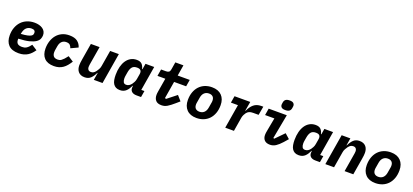

<svg xmlns="http://www.w3.org/2000/svg" viewBox="43 -1882 6514 3026"><g transform="rotate(20 3300.0 -369.5)"><path d="M281 12Q166 12 111 -46.5Q56 -105 56 -208Q56 -280 78 -339Q100 -398 139.5 -440Q179 -482 235 -505Q291 -528 360 -528Q399 -528 433.5 -519Q468 -510 494 -492.5Q520 -475 535 -448.5Q550 -422 550 -386Q550 -355 537 -324Q524 -293 486.5 -267.5Q449 -242 380.5 -224.5Q312 -207 202 -203Q201 -197 201 -193.5Q201 -190 201 -186Q201 -144 224 -122Q247 -100 300 -100Q321 -100 338.5 -104Q356 -108 372.5 -118.5Q389 -129 405.5 -145.5Q422 -162 442 -188L533 -129Q513 -100 489.5 -74.5Q466 -49 436 -29.5Q406 -10 368 1Q330 12 281 12ZM345 -425Q297 -425 263 -396.5Q229 -368 215 -301L212 -287Q281 -291 320.5 -300Q360 -309 379.5 -321Q399 -333 404 -347Q409 -361 409 -373Q409 -425 345 -425Z M873 12Q767 12 712 -45Q657 -102 657 -206Q657 -272 676 -330.5Q695 -389 731 -433Q767 -477 820.5 -502.5Q874 -528 943 -528Q1032 -528 1079 -492Q1126 -456 1143 -397L1024 -341Q1013 -373 994 -392Q975 -411 931 -411Q888 -411 858.5 -383Q829 -355 820 -301L810 -241Q808 -232 807 -219Q806 -206 806 -194Q806 -154 826.5 -129.5Q847 -105 897 -105Q913 -105 927 -108.5Q941 -112 957.5 -124Q974 -136 994.5 -157.5Q1015 -179 1042 -215L1133 -156Q1107 -115 1081 -84Q1055 -53 1024 -31.5Q993 -10 956 1Q919 12 873 12Z M1562 -123H1557Q1528 -60 1489.5 -24Q1451 12 1389 12Q1351 12 1324.5 0Q1298 -12 1281 -32.5Q1264 -53 1256 -80Q1248 -107 1248 -137Q1248 -159 1250.5 -182Q1253 -205 1259 -241L1305 -516H1451L1402 -224Q1400 -210 1397.5 -195Q1395 -180 1395 -161Q1395 -151 1398 -140Q1401 -129 1408 -120Q1415 -111 1426.5 -105.5Q1438 -100 1455 -100Q1481 -100 1500 -112Q1519 -124 1536 -147Q1547 -162 1562.5 -188.5Q1578 -215 1583 -247L1628 -516H1774L1688 0H1542Z M1981 12Q1940 12 1913 -2.5Q1886 -17 1869 -43.5Q1852 -70 1845 -108Q1838 -146 1838 -193Q1838 -268 1854 -329.5Q1870 -391 1900 -435Q1930 -479 1973.5 -503.5Q2017 -528 2071 -528Q2130 -528 2158.5 -499.5Q2187 -471 2198 -420H2205L2221 -516H2367L2299 -107H2352L2334 0H2259Q2202 0 2173.5 -28Q2145 -56 2153 -110L2155 -123H2150Q2135 -93 2119.5 -68.5Q2104 -44 2084.5 -26Q2065 -8 2040 2Q2015 12 1981 12ZM2047 -101Q2073 -101 2094 -114Q2115 -127 2132 -149Q2143 -163 2157 -189Q2171 -215 2176 -247L2190 -330Q2197 -371 2180.5 -393Q2164 -415 2117 -415Q2062 -415 2036 -383.5Q2010 -352 2000 -293L1990 -233Q1988 -224 1987 -212.5Q1986 -201 1986 -187Q1986 -151 1999 -126Q2012 -101 2047 -101Z M2678 12Q2612 12 2581.5 -23Q2551 -58 2551 -116Q2551 -130 2552.5 -144.5Q2554 -159 2558 -182L2595 -402H2463L2482 -516H2565Q2597 -516 2613.5 -529Q2630 -542 2635 -576L2655 -698H2791L2761 -516H2963L2944 -402H2742L2694 -114L2714 -107L2870 -230L2942 -148L2882 -96Q2850 -69 2824 -48.5Q2798 -28 2774.5 -14.5Q2751 -1 2728 5.5Q2705 12 2678 12Z M3265 12Q3159 12 3101 -47.5Q3043 -107 3043 -210Q3043 -284 3064.5 -343Q3086 -402 3124.5 -443Q3163 -484 3216.5 -506Q3270 -528 3335 -528Q3441 -528 3499 -468.5Q3557 -409 3557 -306Q3557 -232 3535.5 -173Q3514 -114 3475.5 -73Q3437 -32 3383.5 -10Q3330 12 3265 12ZM3276 -97Q3324 -97 3354.5 -126Q3385 -155 3394 -209L3407 -287Q3409 -296 3410.5 -307.5Q3412 -319 3412 -328Q3412 -374 3388.5 -396.5Q3365 -419 3324 -419Q3276 -419 3245.5 -390Q3215 -361 3206 -307L3193 -229Q3191 -220 3189.5 -208.5Q3188 -197 3188 -188Q3188 -142 3211.5 -119.5Q3235 -97 3276 -97Z M3746 0 3813 -402H3695L3714 -516H3978L3951 -360H3957Q3989 -434 4038 -475Q4087 -516 4163 -516H4197L4171 -370H4080Q4039 -370 4014.5 -359Q3990 -348 3972 -325Q3962 -313 3949 -288Q3936 -263 3931 -236L3892 0Z M4539 -584Q4494 -584 4475.5 -601.5Q4457 -619 4457 -645Q4457 -650 4458 -658.5Q4459 -667 4462 -685Q4467 -717 4489 -734Q4511 -751 4556 -751Q4601 -751 4619.5 -733.5Q4638 -716 4638 -690Q4638 -685 4637 -676.5Q4636 -668 4633 -650Q4628 -618 4606 -601Q4584 -584 4539 -584ZM4498 12Q4436 12 4405 -20.5Q4374 -53 4374 -108Q4374 -125 4376 -141Q4378 -157 4384 -188L4424 -402H4268L4287 -516H4591L4514 -106L4531 -101L4671 -244L4751 -173L4690 -103Q4639 -46 4594.5 -17Q4550 12 4498 12Z M4981 12Q4940 12 4913 -2.5Q4886 -17 4869 -43.5Q4852 -70 4845 -108Q4838 -146 4838 -193Q4838 -268 4854 -329.5Q4870 -391 4900 -435Q4930 -479 4973.5 -503.5Q5017 -528 5071 -528Q5130 -528 5158.5 -499.5Q5187 -471 5198 -420H5205L5221 -516H5367L5299 -107H5352L5334 0H5259Q5202 0 5173.5 -28Q5145 -56 5153 -110L5155 -123H5150Q5135 -93 5119.5 -68.5Q5104 -44 5084.5 -26Q5065 -8 5040 2Q5015 12 4981 12ZM5047 -101Q5073 -101 5094 -114Q5115 -127 5132 -149Q5143 -163 5157 -189Q5171 -215 5176 -247L5190 -330Q5197 -371 5180.5 -393Q5164 -415 5117 -415Q5062 -415 5036 -383.5Q5010 -352 5000 -293L4990 -233Q4988 -224 4987 -212.5Q4986 -201 4986 -187Q4986 -151 4999 -126Q5012 -101 5047 -101Z M5425 0 5511 -516H5657L5637 -393H5642Q5671 -456 5709.5 -492Q5748 -528 5810 -528Q5848 -528 5874.5 -516Q5901 -504 5918 -483.5Q5935 -463 5943 -436Q5951 -409 5951 -379Q5951 -357 5948.5 -334Q5946 -311 5940 -275L5894 0H5748L5797 -293Q5799 -307 5801.5 -321.5Q5804 -336 5804 -355Q5804 -365 5801 -376Q5798 -387 5791 -396Q5784 -405 5772.5 -410.5Q5761 -416 5744 -416Q5718 -416 5699 -404Q5680 -392 5663 -369Q5652 -354 5636.5 -327.5Q5621 -301 5616 -269L5571 0Z M6265 12Q6159 12 6101 -47.5Q6043 -107 6043 -210Q6043 -284 6064.5 -343Q6086 -402 6124.5 -443Q6163 -484 6216.5 -506Q6270 -528 6335 -528Q6441 -528 6499 -468.5Q6557 -409 6557 -306Q6557 -232 6535.5 -173Q6514 -114 6475.5 -73Q6437 -32 6383.5 -10Q6330 12 6265 12ZM6276 -97Q6324 -97 6354.5 -126Q6385 -155 6394 -209L6407 -287Q6409 -296 6410.5 -307.5Q6412 -319 6412 -328Q6412 -374 6388.5 -396.5Q6365 -419 6324 -419Q6276 -419 6245.5 -390Q6215 -361 6206 -307L6193 -229Q6191 -220 6189.5 -208.5Q6188 -197 6188 -188Q6188 -142 6211.5 -119.5Q6235 -97 6276 -97Z"/></g></svg>

Font: IBM Plex Mono
Style: Bold Italic
Weight: 700
Italic angle: -9°
Monospace: yes
Designer: Mike Abbink, Paul van der Laan, Pieter van Rosmalen
Foundry: Bold Monday
Version: Version 2.3